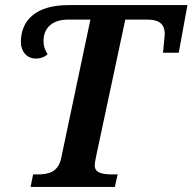

<svg xmlns="http://www.w3.org/2000/svg" viewBox="-20 -734 756 754"><path d="M100 0H431L442 -49H425C383 -49 352 -54 352 -85C352 -91 354 -103 357 -118L472 -657H559C610 -657 627 -635 627 -600C627 -594 621 -537 620 -527H682L716 -714H249C117 -714 62 -651 62 -569C62 -532 85 -504 121 -504C138 -504 154 -509 167 -521C158 -536 151 -549 151 -574C151 -625 187 -657 246 -657H335L220 -112C208 -57 169 -49 127 -49H110Z"/></svg>

Font: Noto Serif SemiBold
Style: Italic
Weight: 600
Italic angle: -12°
Designer: Monotype Design Team
Foundry: Monotype Imaging Inc.
Version: Version 2.014